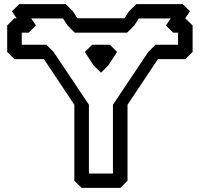

<svg xmlns="http://www.w3.org/2000/svg" viewBox="-20 -880 973 935"><path d="M393 -627 436 -561 472 -526 507 -561 550 -627 515 -662H429ZM132 -790H287L309 -756L344 -721H599L634 -756L656 -790H811L788 -756L823 -721H847V-662H737L702 -627L530 -370V-35H413V-370L241 -627L206 -662H86V-721H120L155 -756ZM74 -860 38 -825 61 -791H50L15 -756V-627L50 -592H194L342 -370V0L378 35H566L601 0V-370L749 -592H882L918 -627V-756L882 -791L905 -825L870 -860H644L608 -825L586 -791H357L335 -825L300 -860Z"/></svg>

Font: Hussar Press
Style: Bold
Weight: 700
Foundry: Cannot Into Space Fonts
Version: Version 1.43